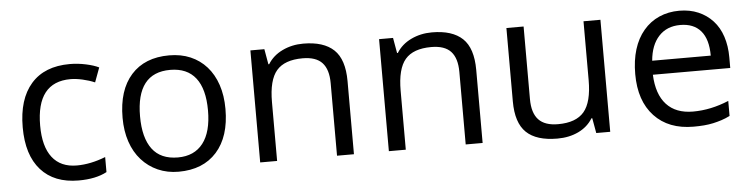

<svg xmlns="http://www.w3.org/2000/svg" viewBox="-35 -564 2789 712"><g transform="rotate(-5 1359.0 -208.5)"><path d="M234 8Q143 8 93.5 -47.5Q44 -103 44 -206Q44 -311 94 -368Q144 -425 238 -425Q268 -425 298 -418.5Q328 -412 346 -403L326 -349Q305 -358 280.5 -363.5Q256 -369 236 -369Q109 -369 109 -207Q109 -129 140.5 -88.5Q172 -48 232 -48Q283 -48 339 -70V-14Q298 8 234 8Z M799 -209Q799 -106 748 -49Q697 8 606 8Q564 8 529 -7.5Q494 -23 468.5 -51.5Q443 -80 429.5 -120Q416 -160 416 -209Q416 -312 466.5 -368.5Q517 -425 608 -425Q652 -425 687 -410Q722 -395 747 -367Q772 -339 785.5 -299Q799 -259 799 -209ZM481 -209Q481 -129 512.5 -87Q544 -45 608 -45Q669 -45 701.5 -87Q734 -129 734 -209Q734 -289 702 -330Q670 -371 607 -371Q481 -371 481 -209Z M1196 0V-270Q1196 -321 1173 -346Q1150 -371 1100 -371Q1033 -371 1003 -336Q973 -301 973 -219V0H910V-417H962L972 -360H975Q994 -391 1029.5 -408Q1065 -425 1107 -425Q1183 -425 1221 -389Q1259 -353 1259 -272V0Z M1675 0V-270Q1675 -321 1652 -346Q1629 -371 1579 -371Q1512 -371 1482 -336Q1452 -301 1452 -219V0H1389V-417H1441L1451 -360H1454Q1473 -391 1508.5 -408Q1544 -425 1586 -425Q1662 -425 1700 -389Q1738 -353 1738 -272V0Z M1927 -417V-147Q1927 -95 1950.5 -70Q1974 -45 2023 -45Q2090 -45 2120 -80.5Q2150 -116 2150 -198V-417H2213V0H2161L2151 -56H2148Q2129 -25 2094.5 -8.5Q2060 8 2016 8Q1938 8 1900.5 -28Q1863 -64 1863 -144V-417Z M2523 8Q2430 8 2377 -48.5Q2324 -105 2324 -205Q2324 -256 2336.5 -296.5Q2349 -337 2373.5 -366Q2398 -395 2432 -410Q2466 -425 2507 -425Q2546 -425 2577.5 -411.5Q2609 -398 2631.5 -373.5Q2654 -349 2665.5 -314Q2677 -279 2677 -237V-197H2389Q2392 -124 2427 -86Q2462 -48 2526 -48Q2592 -48 2659 -76V-20Q2643 -12 2627.5 -7Q2612 -2 2596 1.5Q2580 5 2562 6.5Q2544 8 2523 8ZM2506 -372Q2456 -372 2426 -339.5Q2396 -307 2391 -249H2609Q2609 -310 2582.5 -341Q2556 -372 2506 -372Z"/></g></svg>

Font: UN Bangla
Style: Regular
Weight: 400
Designer: Desinged by Rajon, Unicode developed by Rashed (IMGN)
Version: Version 2.001;March 19, 2023;FontCreator 14.0.0.2901 64-bit